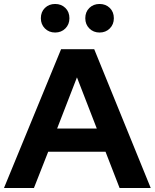

<svg xmlns="http://www.w3.org/2000/svg" viewBox="-24 -948 780 968"><path d="M-4 0 284 -700H451L736 0H579L508 -183H219L147 0ZM264 -300H464L364 -558ZM254 -784Q223 -784 202.5 -804.5Q182 -825 182 -856Q182 -888 202.5 -908Q223 -928 254 -928Q285 -928 305.5 -908Q326 -888 326 -856Q326 -825 305.5 -804.5Q285 -784 254 -784ZM478 -784Q447 -784 426.5 -804.5Q406 -825 406 -856Q406 -888 426.5 -908Q447 -928 478 -928Q509 -928 529.5 -908Q550 -888 550 -856Q550 -825 529.5 -804.5Q509 -784 478 -784Z"/></svg>

Font: Red Hat Display
Style: Bold
Weight: 700
Designer: Pentagram, MCKL
Foundry: Pentagram, MCKL
Version: Version 1.023; ttfautohint (v1.8.3)